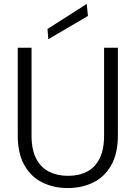

<svg xmlns="http://www.w3.org/2000/svg" viewBox="-20 -942 688 974"><path d="M324 12Q253 12 195.5 -16Q138 -44 104 -103.5Q70 -163 70 -255V-700H140V-254Q140 -183 163.5 -137.5Q187 -92 229 -71Q271 -50 325 -50Q380 -50 421 -71Q462 -92 485 -137.5Q508 -183 508 -254V-700H578V-255Q578 -163 544 -103.5Q510 -44 452.5 -16Q395 12 324 12ZM225 -743 221 -795 420 -922 426 -861Z"/></svg>

Font: DM Sans 18pt Light
Style: Regular
Weight: 300
Designer: Colophon Foundry, Jonny Pinhorn
Foundry: Colophon Foundry
Version: Version 4.004;gftools[0.9.30]